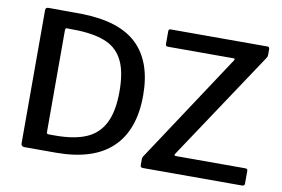

<svg xmlns="http://www.w3.org/2000/svg" viewBox="-78 -875 1483 1008"><g transform="rotate(10 664.0 -371.0)"><path d="M283 -741Q484 -737 578.5 -645Q673 -553 673 -375Q673 -191 573 -95.5Q473 0 274 0H106Q88 0 88 -18V-727Q88 -735 92 -738.5Q96 -742 105 -742Q225 -742 283 -741ZM209 -639V-100Q209 -93 211.5 -90.5Q214 -88 221 -88H254Q357 -88 421 -116Q485 -144 516 -207Q547 -270 547 -374Q547 -476 518.5 -535.5Q490 -595 432 -621.5Q374 -648 279 -652L217 -653Q209 -653 209 -639ZM724 -14V-42Q724 -51 726.5 -56.5Q729 -62 737 -73L1111 -640Q1113 -644 1113 -646Q1113 -650 1105 -650H757Q750 -650 747 -653Q744 -656 744 -664V-730Q744 -742 754 -742H1271Q1282 -742 1282 -730V-699Q1282 -692 1279.5 -687Q1277 -682 1272 -675L891 -102L889 -97Q889 -95 891.5 -93.5Q894 -92 897 -92H1267Q1280 -92 1280 -81V-13Q1280 0 1266 0H739Q731 0 727.5 -3Q724 -6 724 -14Z"/></g></svg>

Font: Libre Franklin Medium
Style: Regular
Weight: 500
Designer: Pablo Impallari, Rodrigo Fuenzalida
Foundry: Impallari Type
Version: Version 1.002; ttfautohint (v1.5)